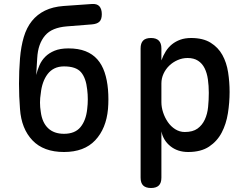

<svg xmlns="http://www.w3.org/2000/svg" viewBox="-20 -750 1240 960"><path d="M439 -628 313 -618Q277 -615 250 -604Q223 -593 205.5 -572.5Q188 -552 178 -524Q168 -496 166 -458L161 -375Q167 -400 177.5 -424Q188 -448 206.5 -466.5Q225 -485 253 -496.5Q281 -508 322 -508Q372 -508 407.5 -494Q443 -480 466.5 -453.5Q490 -427 503 -388.5Q516 -350 520 -302Q522 -278 522 -253.5Q522 -229 520 -205Q511 -107 456 -48.5Q401 10 300 10Q198 10 142.5 -48Q87 -106 80 -205Q75 -268 75 -331.5Q75 -395 80 -458Q85 -518 99 -565Q113 -612 139.5 -645Q166 -678 205 -697Q244 -716 297 -720L439 -730Q465 -732 477 -718.5Q489 -705 489 -679Q489 -653 477 -641.5Q465 -630 439 -628ZM300 -81Q355 -81 382.5 -114.5Q410 -148 416 -205Q419 -229 419 -253.5Q419 -278 416 -302Q410 -360 385 -389Q360 -418 300 -418Q273 -418 252.5 -408Q232 -398 218 -379.5Q204 -361 195.5 -337Q187 -313 184 -284Q180 -260 180 -237Q180 -214 184 -190Q191 -137 220.5 -109Q250 -81 300 -81Z M735 -560Q761 -560 774 -547Q787 -534 787 -508V-448Q796 -473 809 -493.5Q822 -514 840 -528.5Q858 -543 881.5 -551.5Q905 -560 936 -560Q995 -560 1033 -536.5Q1071 -513 1092 -475Q1113 -437 1120.5 -388.5Q1128 -340 1128 -290Q1128 -237 1119.5 -183.5Q1111 -130 1088.5 -87Q1066 -44 1025.5 -17Q985 10 921 10Q868 10 832 -19Q796 -48 787 -93V138Q787 165 774 177.5Q761 190 735 190Q709 190 696 177.5Q683 165 683 138V-508Q683 -534 695.5 -547Q708 -560 735 -560ZM918 -460Q892 -460 868 -449.5Q844 -439 826 -421.5Q808 -404 797.5 -381Q787 -358 787 -333V-239Q787 -214 795.5 -188Q804 -162 819 -140Q834 -118 856 -104Q878 -90 904 -90Q944 -90 967.5 -107Q991 -124 1004 -152Q1017 -180 1020.5 -215Q1024 -250 1024 -286Q1024 -321 1019.5 -353Q1015 -385 1003 -409Q991 -433 970 -446.5Q949 -460 918 -460Z"/></svg>

Font: Maple Mono NL Medium
Style: Regular
Weight: 500
Monospace: yes
Designer: subframe7536
Version: Version 7.000